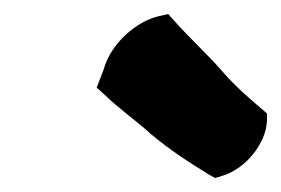

<svg xmlns="http://www.w3.org/2000/svg" viewBox="-20 -769 401 274"><path d="M118 -644 129 -634C152 -612 174 -597 194 -579V-578H195C221 -556 250 -537 278 -520L287 -515L297 -518C331 -528 360 -565 361 -597V-607L353 -614C334 -630 316 -646 301 -663C276 -692 251 -714 228 -740L220 -749L207 -746C175 -739 138 -707 128 -670Z"/></svg>

Font: Hussar Pisanka
Style: BlkKur
Weight: 700
Designer: Robert Jablonski
Foundry: Cannot Into Space Fonts
Version: Version 1.070